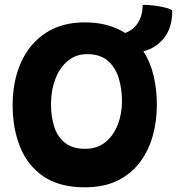

<svg xmlns="http://www.w3.org/2000/svg" viewBox="-20 -753 736 798"><path d="M332 25.5Q227.5 25.5 161.2 -19.5Q95 -64.5 63.8 -141.8Q32.5 -219 32.5 -316.5Q32.5 -416 67.5 -493.8Q102.5 -571.5 169.5 -615.8Q236.5 -660 332 -660Q383.5 -660 425.2 -648.5Q467 -637 500 -616Q535 -628.5 554 -659.2Q573 -690 573 -733Q597 -733 623.5 -729.5Q650 -726 670.2 -720.5Q690.5 -715 696 -709.5Q696 -638 662.2 -595.5Q628.5 -553 576 -540Q605 -495 618.5 -438Q632 -381 632 -317Q632 -249.5 614.8 -188Q597.5 -126.5 561.2 -78.2Q525 -30 468.2 -2.2Q411.5 25.5 332 25.5ZM333.5 -134.5Q384.5 -134.5 418.5 -162.5Q452.5 -190.5 469.8 -235.5Q487 -280.5 487 -332.5Q487 -383.5 473.5 -428Q460 -472.5 428.2 -500.2Q396.5 -528 342 -528Q295.5 -528 261.8 -500Q228 -472 210 -424.5Q192 -377 192 -319Q192 -267 205.8 -225.2Q219.5 -183.5 250.8 -159Q282 -134.5 333.5 -134.5Z"/></svg>

Font: Grandstander
Style: Bold
Weight: 700
Designer: Tyler Finck
Foundry: Etcetera Type Co
Version: Version 1.200; ttfautohint (v1.8.3)